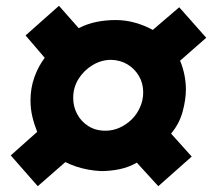

<svg xmlns="http://www.w3.org/2000/svg" viewBox="-20 -649 742 661"><path d="M110 -8 17 -114 108 -195Q97 -223 91 -249Q85 -275 85 -303Q85 -346 98.5 -383.5Q112 -421 134 -450L68 -527L183 -629L251 -552Q280 -567 312 -573.5Q344 -580 378 -580Q413 -580 446 -570.5Q479 -561 506 -546L597 -624L690 -519L600 -440Q610 -416 615 -390.5Q620 -365 620 -341Q620 -307 609 -265.5Q598 -224 569 -189L640 -110L525 -8L451 -89Q423 -73 391.5 -66.5Q360 -60 328 -60Q306 -61 284 -65Q262 -69 242.5 -75.5Q223 -82 205 -91ZM343 -199Q369 -199 392 -209.5Q415 -220 433 -237.5Q451 -255 462 -279.5Q473 -304 473 -331Q473 -362 458.5 -387Q444 -412 419.5 -427Q395 -442 363 -443Q329 -443 299 -425Q269 -407 250.5 -377.5Q232 -348 232 -312Q232 -282 245.5 -256.5Q259 -231 284 -215Q309 -199 343 -199Z"/></svg>

Font: MuseoModerno Thin ExtraBold
Style: Italic
Weight: 800
Italic angle: -9°
Version: Version 1.003